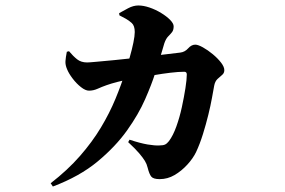

<svg xmlns="http://www.w3.org/2000/svg" viewBox="-20 -619 1040 701"><path d="M165 50Q227 2 272 -49.5Q317 -101 348.5 -153.5Q380 -206 401.5 -258Q423 -310 438 -358Q446 -383 454 -411Q462 -439 467 -463.5Q472 -488 472 -502Q472 -525 461 -535Q451 -544 439.5 -550.5Q428 -557 416 -563L415 -571Q429 -579 448 -589Q467 -599 485 -599Q504 -599 526 -591.5Q548 -584 568.5 -571.5Q589 -559 601.5 -546Q614 -533 614 -523Q614 -509 608 -501.5Q602 -494 594 -486Q586 -478 580 -461Q577 -451 572.5 -435.5Q568 -420 561.5 -399Q555 -378 546 -350Q534 -312 510 -257Q486 -202 444 -143Q402 -84 336.5 -29.5Q271 25 173 62ZM563 35Q540 35 532.5 26Q525 17 519 -7Q516 -20 509 -31.5Q502 -43 488 -59.5Q474 -76 448 -100L453 -109Q492 -96 519 -91.5Q546 -87 562 -88Q576 -88 583 -91.5Q590 -95 597 -104Q612 -124 624 -157.5Q636 -191 644 -228Q652 -265 657 -297Q662 -329 662 -347Q662 -357 653 -357Q632 -357 602.5 -353.5Q573 -350 541.5 -344.5Q510 -339 482 -335Q469 -332 448.5 -328.5Q428 -325 407 -319.5Q386 -314 369 -308Q352 -302 336.5 -295Q321 -288 305 -288Q292 -288 275.5 -301Q259 -314 245 -332.5Q231 -351 225 -366Q218 -382 219 -396Q220 -410 224 -430L232 -432Q247 -414 261.5 -402.5Q276 -391 298 -391Q306 -391 332.5 -393.5Q359 -396 397 -399.5Q435 -403 478 -408Q521 -413 562.5 -418Q604 -423 638 -427Q655 -429 667 -442.5Q679 -456 693 -456Q703 -456 721 -446Q739 -436 757 -421Q775 -406 787 -390.5Q799 -375 799 -363Q799 -352 791 -345.5Q783 -339 774 -330.5Q765 -322 762 -306Q759 -290 754 -262Q749 -234 740.5 -199.5Q732 -165 721 -129.5Q710 -94 696 -64Q685 -41 664 -18Q643 5 617.5 20Q592 35 563 35Z"/></svg>

Font: Noto Serif SC ExtraLight ExtraBold
Style: Regular
Weight: 800
Version: Version 2.002-H1;hotconv 1.1.0;makeotfexe 2.6.0